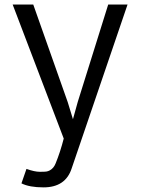

<svg xmlns="http://www.w3.org/2000/svg" viewBox="-20 -601 622 843"><path d="M96.2 140.6Q131.8 153.3 154.5 153.3Q177.2 153.3 184.3 152.1Q191.4 150.9 198.7 147Q215.8 137.7 224.1 116.7Q244.6 66.9 259.8 7.3L35.6 -581.1H126L277.3 -152.8L300.3 -77.6L321.3 -153.3L455.1 -581.1H540L294.9 137.7Q268.1 221.7 170.9 221.7Q109.4 221.7 74.2 204.1Z"/></svg>

Font: Armata
Style: Regular
Weight: 400
Designer: Viktoriya Grabowska
Foundry: Viktoriya Grabowska
Version: Version 1.003